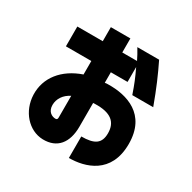

<svg xmlns="http://www.w3.org/2000/svg" viewBox="-179 -917 1182 1184"><g transform="rotate(30 412.0 -325.0)"><path d="M459 -64V89C572 89 736 44 736 -170C736 -381 575 -428 441 -425C435 -425 428 -425 419 -423V-498H538V-604C567 -543 581 -509 604 -442H753C712 -554 679 -630 638 -714H483C501 -684 512 -664 524 -639H419V-739H280V-639H99V-498H280V-402C149 -357 71 -260 75 -140C79 -24 161 67 261 70C365 73 419 3 419 -110V-279C421 -280 423 -280 431 -280C543 -284 592 -243 592 -163C592 -90 552 -64 459 -64ZM208 -144C208 -188 235 -228 280 -250V-96C280 -85 277 -79 266 -79C242 -79 208 -95 208 -144Z"/></g></svg>

Font: コーポレート・ロゴ ver3 Bold
Style: Regular
Weight: 700
Designer: [KANA_main] LOGOTYPE.JP [Source Han Sans] Ryoko NISHIZUKA 西塚涼子 (kana, bopomofo & ideographs); Paul D. Hunt (Latin, Greek
Version: Version 12.001;FEAKit 1.0